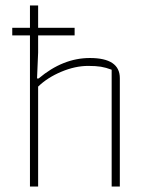

<svg xmlns="http://www.w3.org/2000/svg" viewBox="-20 -685 545 705"><path d="M90 -555H25V-583H90V-665H120V-583H254V-555H120V-492L116 -397H122Q211 -472 310 -472Q420 -472 420 -398V0H390V-429Q369 -437 350.5 -440Q332 -443 304 -443Q256 -443 205 -421.5Q154 -400 120 -367V0H90Z"/></svg>

Font: Athiti ExtraLight
Style: Regular
Weight: 250
Version: Version 1.032